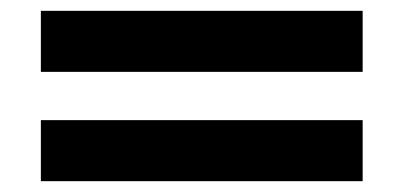

<svg xmlns="http://www.w3.org/2000/svg" viewBox="-20 -444 752 358"><path d="M56.2 -310V-423.8H656.2V-310ZM56.2 -106.2V-220H656.2V-106.2Z"/></svg>

Font: Now Alt Black
Style: Regular
Weight: 900
Designer: Alfredo Marco Pradil
Foundry: Alfredo Marco Pradil
Version: Version 1.002;PS 001.002;hotconv 1.0.88;makeotf.lib2.5.64775